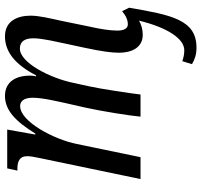

<svg xmlns="http://www.w3.org/2000/svg" viewBox="-39 -546 810 772"><g transform="rotate(-90 366.0 -160.0)"><path d="M561 225C673 225 692 123 721 -46L707 -74C688 -58 671 -51 654 -51C638 -51 629 -66 629 -93C629 -121 635 -162 645 -205L669 -322C677 -359 689 -406 689 -442C689 -496 667 -545 606 -545C544 -545 493 -505 449 -420H445C447 -428 448 -437 448 -444C448 -496 427 -545 366 -545C308 -545 263 -501 215 -423H211L231 -536H75L66 -495H73C101 -495 124 -488 124 -455C124 -445 121 -425 116 -403L32 0H120L173 -256C191 -347 263 -484 325 -484C353 -484 359 -456 359 -433C359 -392 342 -324 338 -304L320 -225C304 -154 286 -37 283 0H372C376 -36 395 -163 405 -207L419 -271C438 -363 500 -486 557 -485C587 -485 598 -463 598 -431C598 -394 583 -334 577 -304L560 -225C545 -155 540 -116 540 -86C540 -35 561 9 612 9C634 9 653 3 669 -6C641 109 596 176 550 176C531 176 518 172 506 168L494 207C515 219 533 225 561 225Z"/></g></svg>

Font: Noto Serif ExtraCondensed
Style: Italic
Weight: 400
Width: 2
Italic angle: -12°
Designer: Monotype Design Team
Foundry: Monotype Imaging Inc.
Version: Version 2.014